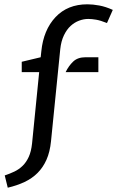

<svg xmlns="http://www.w3.org/2000/svg" viewBox="-20 -731 564 892"><path d="M437 -465V-396H285Q299 -425 320 -445Q341 -465 377 -465ZM2 84Q26 76 47 66Q68 56 85 39.5Q102 23 113.5 -2Q125 -27 129 -65L162 -396H81V-444L169 -465L172 -493Q182 -592 238 -651.5Q294 -711 386 -711Q411 -711 441 -705.5Q471 -700 504 -685L477 -624Q447 -636 426.5 -639.5Q406 -643 390 -643Q369 -643 347.5 -635Q326 -627 308 -610.5Q290 -594 277 -567Q264 -540 260 -503L217 -75Q212 -25 196 11Q180 47 154.5 72.5Q129 98 94 114.5Q59 131 16 141Z"/></svg>

Font: Expletus Sans
Style: Regular
Weight: 400
Designer: Jasper de Waard
Foundry: Designtown
Version: Version 7.028